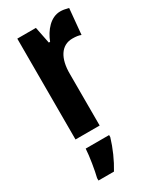

<svg xmlns="http://www.w3.org/2000/svg" viewBox="-199 -619 744 902"><g transform="rotate(-30 173.5 -168.0)"><path d="M294 -557C242 -557 202 -509 182 -457H175L157 -547H56V0H187V-279C186 -364 219 -418 280 -418C299 -418 314 -416 326 -411L339 -550C320 -555 307 -557 294 -557ZM203 72V61H76C74 101 62 173 53 208V221H137C164 177 188 123 203 72Z"/></g></svg>

Font: Noto Sans Georgian ExtraCondensed Bold
Style: Regular
Weight: 700
Width: 2
Designer: Monotype Design Team, Akaki Razmadze
Foundry: Google LLC
Version: Version 2.005